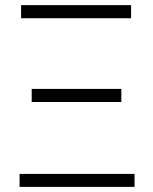

<svg xmlns="http://www.w3.org/2000/svg" viewBox="-20 -731 599 751"><path d="M56.6 -50.8H506.3V0H56.6ZM104 -383.3H454.6V-332H104ZM62.5 -710.9H492.7V-659.7H62.5Z"/></svg>

Font: Roboto Light
Style: Regular
Weight: 300
Designer: Google
Version: Version 2.134; 2016; ttfautohint (v1.6)